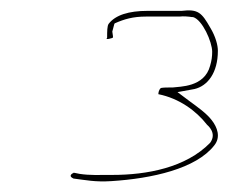

<svg xmlns="http://www.w3.org/2000/svg" viewBox="-20 -665 441 371"><path d="M120 -330C113 -325 118 -322 122 -320C146 -317 164 -313 195 -315C274 -320 359 -339 394 -384C407 -400 400 -419 389 -433C379 -446 362 -458 347 -469L323 -487L356 -493C381 -499 401 -524 401 -567C401 -577 397 -594 386 -612C370 -640 363 -648 331 -644H265C229 -644 203 -636 190 -619C187 -615 187 -604 187 -592L186 -591C186 -590 186 -589 191 -590C200 -593 199 -589 197 -604L201 -619L202 -620C220 -628 237 -633 262 -633H327C334 -634 345 -633 351 -632H353C371 -627 390 -584 390 -565C390 -556 389 -548 386 -538C375 -496 327 -498 314 -496H313C304 -496 296 -496 291 -495C287 -492 286 -486 286 -483C326 -475 359 -451 380 -424C381 -423 400 -408 386 -389C339 -341 264 -327 197 -327C171 -327 154 -326 134 -329L124 -331C121 -331 123 -332 121 -330ZM191 -587H192ZM327 -633Z"/></svg>

Font: Stray Cat
Style: HlObl
Weight: 100
Version: Version 1.0